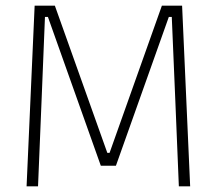

<svg xmlns="http://www.w3.org/2000/svg" viewBox="-20 -659 766 679"><path d="M74 0 102.5 -639H174L359.5 -118.5H367.5L552.5 -639H624L652.5 0H612.5L600 -303.5L587.5 -599H577L390 -73H336.5L149.5 -599H139L127 -303L114.5 0Z"/></svg>

Font: Anek Gurmukhi ExtraLight
Style: Regular
Weight: 250
Designer: Sarang Kulkarni (Gurmukhi), Yesha Goshar (Latin)
Foundry: Ek Type
Version: Version 1.003